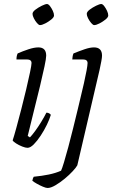

<svg xmlns="http://www.w3.org/2000/svg" viewBox="-20 -736 573 956"><path d="M117 0Q107 0 90.5 -6.5Q74 -13 60 -22Q46 -31 43 -37Q50 -58 61.5 -100Q73 -142 86 -192.5Q99 -243 110.5 -291.5Q122 -340 129.5 -376Q137 -412 137 -422Q137 -440 114 -440H62Q62 -458 68 -470Q93 -481 121.5 -490.5Q150 -500 171 -500Q210 -500 210 -459Q210 -445 201.5 -405Q193 -365 179.5 -308.5Q166 -252 149.5 -187Q133 -122 118 -59L129 -52Q139 -62 154.5 -83Q170 -104 185.5 -129.5Q201 -155 211 -175Q219 -175 225 -171.5Q231 -168 233 -164Q227 -143 213.5 -115Q200 -87 182.5 -60.5Q165 -34 148 -17Q131 0 117 0ZM179 -611Q173 -611 164 -621.5Q155 -632 148.5 -645Q142 -658 142 -667Q142 -677 156.5 -688Q171 -699 188.5 -707.5Q206 -716 214 -716Q221 -716 229 -705.5Q237 -695 243 -682Q249 -669 249 -659Q249 -650 235.5 -639Q222 -628 205.5 -619.5Q189 -611 179 -611ZM217 200Q209 200 193.5 193.5Q178 187 163 178.5Q148 170 141 164Q144 149 148 144Q189 140 223 133Q257 126 284 114Q289 104 298.5 72.5Q308 41 320 -3.5Q332 -48 344 -97Q356 -146 367 -191Q373 -217 381.5 -252Q390 -287 398 -322Q406 -357 411 -384.5Q416 -412 416 -422Q416 -440 393 -440H340Q340 -445 341.5 -454.5Q343 -464 346 -470Q373 -481 400.5 -490.5Q428 -500 448 -500Q488 -500 488 -459Q488 -450 484.5 -431Q481 -412 476 -389L365 87Q360 97 342.5 116Q325 135 302 154Q279 173 256 186.5Q233 200 217 200ZM449 -611Q443 -611 434 -621.5Q425 -632 418.5 -645Q412 -658 412 -667Q412 -677 426.5 -688Q441 -699 458.5 -707.5Q476 -716 484 -716Q491 -716 499 -705.5Q507 -695 513 -682Q519 -669 519 -659Q519 -650 505.5 -639Q492 -628 475.5 -619.5Q459 -611 449 -611Z"/></svg>

Font: Texturina Thin
Style: Italic
Weight: 100
Italic angle: -11°
Designer: Guillermo Torres Carreño
Foundry: Omnibus-Type
Version: Version 1.002; ttfautohint (v1.8.3)